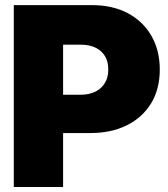

<svg xmlns="http://www.w3.org/2000/svg" viewBox="-20 -748 673 768"><path d="M35.2 0V-727.5H348.6Q429.7 -727.5 490.5 -695.6Q551.3 -663.6 585.2 -605.5Q619.1 -547.4 619.1 -469.7Q619.1 -391.6 584.5 -334.7Q549.8 -277.8 487.3 -246.8Q424.8 -215.8 341.8 -215.8H232.4V0ZM301.8 -569.3H232.4V-369.1H301.8Q354 -369.1 383.5 -396.5Q413.1 -423.8 413.1 -469.7Q413.1 -517.1 383.5 -543.2Q354 -569.3 301.8 -569.3Z"/></svg>

Font: Inter Tight Black
Style: Regular
Weight: 900
Designer: Rasmus Andersson
Foundry: rsms
Version: Version 3.004; ttfautohint (v1.8.4.7-5d5b)